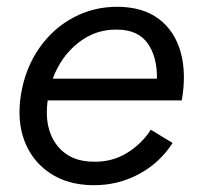

<svg xmlns="http://www.w3.org/2000/svg" viewBox="-20 -532 587 564"><path d="M252 12Q178 11 126 -24Q74 -59 51.5 -119Q29 -179 42 -257Q55 -333 95.5 -391Q136 -449 196.5 -481Q257 -513 328 -512Q401 -511 447 -476Q493 -441 510.5 -379.5Q528 -318 514 -237H120Q109 -156 146.5 -106.5Q184 -57 256 -57Q310 -56 353.5 -83Q397 -110 423 -151L487 -112Q449 -53 387 -20Q325 13 252 12ZM135 -301H441Q442 -365 413.5 -405Q385 -445 323 -445Q260 -446 209.5 -406Q159 -366 135 -301Z"/></svg>

Font: Figtree
Style: Italic
Weight: 400
Italic angle: -9.5°
Foundry: Erik Kennedy
Version: Version 2.001; ttfautohint (v1.8.4.7-5d5b);gftools[0.9.27]